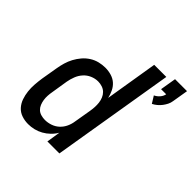

<svg xmlns="http://www.w3.org/2000/svg" viewBox="-199 -921 1088 1088"><g transform="rotate(45 345.0 -376.5)"><path d="M600 -569 574 -611Q591 -619 603.5 -633.5Q616 -648 619 -665H578L594 -761H690L674 -665Q672 -650 665 -636Q658 -622 648.5 -609.5Q639 -597 626.5 -586.5Q614 -576 600 -569ZM185 8Q158 8 133 -0.5Q108 -9 91 -28Q74 -47 65.5 -71.5Q57 -96 54 -122.5Q51 -149 53 -176.5Q55 -204 59 -231L76 -331Q80 -355 87 -379Q94 -403 106 -425.5Q118 -448 135 -468Q152 -488 174 -502Q196 -516 220.5 -522Q245 -528 269 -528Q294 -528 317.5 -521Q341 -514 358 -499Q375 -484 385.5 -462.5Q396 -441 401 -418L453 -735H550L428 0H332L345 -83Q333 -62 315 -44.5Q297 -27 275.5 -15Q254 -3 231 2.5Q208 8 185 8ZM236 -76Q259 -76 282 -84Q305 -92 322.5 -108.5Q340 -125 350 -147Q360 -169 363 -192L380 -292Q383 -310 384 -327.5Q385 -345 383 -362Q381 -379 374.5 -394.5Q368 -410 356.5 -421.5Q345 -433 328.5 -438.5Q312 -444 295 -444Q271 -444 248 -434Q225 -424 208.5 -405.5Q192 -387 183 -363.5Q174 -340 170 -317L154 -217Q151 -201 150 -184Q149 -167 151.5 -151Q154 -135 160 -120.5Q166 -106 177 -95.5Q188 -85 204 -80.5Q220 -76 236 -76Z"/></g></svg>

Font: Iosevka SS04 Medium Extended
Style: Italic
Weight: 500
Width: 7
Italic angle: -9°
Monospace: yes
Designer: Belleve Invis
Foundry: Belleve Invis
Version: Version 19.0.0; ttfautohint (v1.8.4)